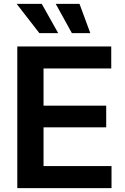

<svg xmlns="http://www.w3.org/2000/svg" viewBox="-20 -966 644 986"><path d="M68.8 0V-727.5H551.3V-614.3H203.6V-423.3H525.4V-312H203.6V-113.3H552.7V0ZM349.1 -795.9 266.1 -946.3H388.2L443.8 -795.9ZM182.1 -795.9 65.4 -946.3H194.3L278.8 -795.9Z"/></svg>

Font: V-Inter
Style: SemiBold-600
Weight: 600
Designer: Rasmus Andersson
Foundry: rsms
Version: Version 4.000;git-4146feb